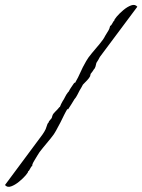

<svg xmlns="http://www.w3.org/2000/svg" viewBox="-20 -607 570 769"><path d="M0 134 150 -68Q159 -81 163 -90Q165 -94 166.5 -100Q168 -106 170 -110Q172 -115 176 -118Q175 -118 176 -121Q179 -124 187 -134L190 -144Q192 -151 201.5 -160Q211 -169 218 -178L220 -179Q224 -190 231 -202Q236 -209 240.5 -218.5Q245 -228 252 -237L255 -240Q260 -250 266 -258.5Q272 -267 278 -276Q278 -276 279 -275.5Q280 -275 280 -274Q294 -298 302 -317Q310 -336 325 -362Q332 -375 347.5 -393.5Q363 -412 379 -431Q395 -450 401 -463Q409 -475 415 -486Q419 -493 421 -503Q426 -505 430 -513.5Q434 -522 438 -525Q437 -528 447.5 -540.5Q458 -553 474 -566.5Q490 -580 505.5 -585.5Q521 -591 530 -580L380 -379Q377 -373 373.5 -367Q370 -361 366 -355Q365 -349 362.5 -340.5Q360 -332 355 -328Q355 -328 355 -327.5Q355 -327 354 -326Q353 -324 350 -320Q347 -316 343 -311L341 -302Q338 -295 329 -285.5Q320 -276 312 -268L311 -266Q308 -260 305 -255Q302 -250 299 -245Q295 -238 290 -227.5Q285 -217 277 -208L276 -206Q270 -196 264 -186.5Q258 -177 252 -168Q252 -168 251.5 -169Q251 -170 250 -171Q246 -164 243 -158.5Q240 -153 237 -147Q230 -132 222.5 -117.5Q215 -103 204 -83Q198 -71 182.5 -52Q167 -33 151.5 -14.5Q136 4 129 17Q126 23 121.5 29.5Q117 36 114 42Q109 50 109 58Q105 59 101 68Q97 77 92 80Q94 82 83.5 94.5Q73 107 56.5 120.5Q40 134 24.5 139.5Q9 145 0 134ZM278 -276Q278 -278 279 -277Z"/></svg>

Font: Cherish
Style: Regular
Weight: 400
Designer: Robert E. Leuschke
Foundry: Robert E. Leuschke
Version: Version 1.005